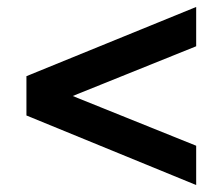

<svg xmlns="http://www.w3.org/2000/svg" viewBox="-20 -563 640 552"><path d="M544 -31 56 -231V-344L544 -543V-430L189 -287L544 -144Z"/></svg>

Font: Nunito Sans ExtraBold
Style: Regular
Weight: 800
Designer: Vernon Adams
Foundry: Vernon Adams
Version: Version 3.101; ttfautohint (v1.8.4.7-5d5b);gftools[0.9.27]